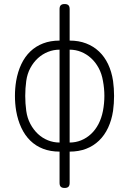

<svg xmlns="http://www.w3.org/2000/svg" viewBox="-20 -751 640 951"><path d="M325 155Q325 168 319 174Q313 180 300 180Q287 180 281 174Q275 168 275 155V0Q230 0 193.5 -14Q157 -28 130 -54.5Q103 -81 85.5 -118.5Q68 -156 60 -202Q54 -239 54 -276Q54 -313 60 -350Q68 -396 85.5 -433Q103 -470 130 -496Q157 -522 193.5 -536Q230 -550 275 -550V-706Q275 -719 281 -725Q287 -731 300 -731Q313 -731 319 -725Q325 -719 325 -706V-550Q370 -550 406.5 -536Q443 -522 470.5 -496Q498 -470 515.5 -433Q533 -396 540 -350Q545 -313 545 -276Q545 -239 540 -202Q533 -156 515.5 -118.5Q498 -81 470.5 -54.5Q443 -28 406.5 -14Q370 0 325 0ZM275 -45V-505Q245 -505 217.5 -494Q190 -483 168 -463Q146 -443 130.5 -414.5Q115 -386 110 -350Q105 -313 105 -276Q105 -239 110 -202Q115 -166 130.5 -137Q146 -108 168 -87.5Q190 -67 217.5 -56Q245 -45 275 -45ZM325 -505V-45Q355 -45 382 -56Q409 -67 431 -87.5Q453 -108 468 -137Q483 -166 490 -202Q497 -239 497 -276Q497 -313 490 -350Q484 -386 468.5 -414.5Q453 -443 431 -463Q409 -483 382 -494Q355 -505 325 -505Z"/></svg>

Font: Maple Mono Thin
Style: Regular
Weight: 250
Monospace: yes
Designer: subframe7536
Version: Version 7.000